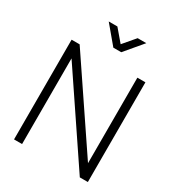

<svg xmlns="http://www.w3.org/2000/svg" viewBox="-216 -1068 1105 1201"><g transform="rotate(30 336.5 -467.5)"><path d="M69.8 0V-720.2H127.9L544.9 -102.5V-720.2H603V0H544.9L127.9 -618.7V0ZM213.9 -935.1H276.4L349.6 -849.1L422.9 -935.1H485.4L377.9 -807.6H320.8Z"/></g></svg>

Font: Manrope Light
Style: Regular
Weight: 300
Designer: Mikhail Sharanda
Foundry: Mikhail Sharanda
Version: Version 4.505;FEAKit 1.0